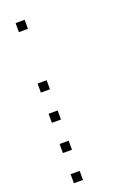

<svg xmlns="http://www.w3.org/2000/svg" viewBox="-167 -831 666 995"><g transform="rotate(-20 166.5 -333.5)"><path d="M108.3 58.3V108.3H58.3V58.3ZM108.3 -108.3V-58.3H58.3V-108.3ZM108.3 -275V-225H58.3V-275ZM108.3 -441.7V-391.7H58.3V-441.7ZM108.3 -775V-725H58.3V-775Z"/></g></svg>

Font: 0xA000-Boxes
Style: Boxes
Weight: 400
Version: Version 0.1